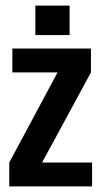

<svg xmlns="http://www.w3.org/2000/svg" viewBox="-20 -664 361 684"><path d="M308 -85V0H13V-85L185 -406H24V-491H304V-406L130 -85ZM228 -644V-539H106V-644Z"/></svg>

Font: Teko Medium
Style: Regular
Weight: 500
Designer: Manushi Parikh, Jonny Pinhorn
Foundry: Indian Type Foundry
Version: Version 1.106;PS 1.0;hotconv 1.0.78;makeotf.lib2.5.61930; tt